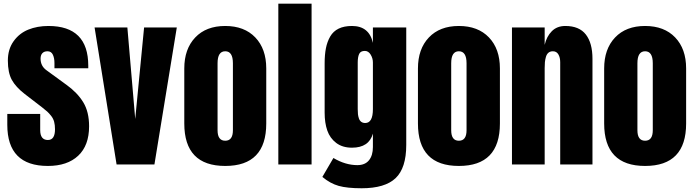

<svg xmlns="http://www.w3.org/2000/svg" viewBox="-20 -879 3716 1026"><path d="M235.8 7.8Q19 7.8 19 -211.9V-270H194.8V-184.1Q194.8 -130.9 235.8 -130.9Q273.9 -130.9 273.9 -188Q273.9 -210.9 269.3 -228.3Q264.6 -245.6 253.2 -260Q241.7 -274.4 232.4 -282.7Q223.1 -291 205.1 -305.2L111.8 -377Q64.5 -413.6 43.2 -452.1Q22 -490.7 22 -555.2Q22 -615.7 52.5 -658.4Q83 -701.2 131.1 -720.7Q179.2 -740.2 238.8 -740.2Q451.7 -740.2 451.7 -527.8V-514.2H271V-542Q271 -568.4 262.5 -586.7Q253.9 -605 233.9 -605Q215.8 -605 206.3 -594.7Q196.8 -584.5 196.8 -565.9Q196.8 -526.4 228 -503.9L336.4 -424.8Q394 -383.3 425 -332.3Q456.1 -281.2 456.1 -204.1Q456.1 -101.6 397.9 -46.9Q339.8 7.8 235.8 7.8Z M805.2 0H603L485.4 -732.4H660.6L702.6 -243.2L750 -732.4H924.8Z M1183.6 7.8Q964.8 7.8 964.8 -219.2V-513.2Q964.8 -617.2 1023.2 -678.7Q1081.5 -740.2 1183.6 -740.2Q1285.6 -740.2 1344.2 -679Q1402.8 -617.7 1402.8 -513.2V-219.2Q1402.8 7.8 1183.6 7.8ZM1224.6 -183.1V-541Q1224.6 -605 1183.6 -605Q1142.6 -605 1142.6 -541V-183.1Q1142.6 -127 1183.6 -127Q1224.6 -127 1224.6 -183.1Z M1645 0H1467.3V-859.4H1645Z M1912.6 127Q1835 127 1789.8 114.3Q1744.6 101.6 1702.6 66.4L1761.7 -34.7Q1825.7 3.4 1889.6 3.4Q1930.7 3.4 1951.7 -22.5Q1972.7 -48.3 1972.7 -93.3V-165Q1951.7 -89.8 1860.8 -89.8Q1810.1 -89.8 1776.6 -115.2Q1743.2 -140.6 1729 -181.4Q1714.8 -222.2 1714.8 -276.9V-540Q1714.8 -586.9 1721.7 -621.6Q1728.5 -656.2 1744.6 -684.1Q1760.7 -711.9 1789.8 -726.1Q1818.8 -740.2 1860.8 -740.2Q1952.6 -740.2 1972.7 -649.9V-732.4H2150.9V-104.5Q2150.9 19 2094 73Q2037.1 127 1912.6 127ZM1931.6 -221.7Q1972.7 -221.7 1972.7 -295.9V-544.9Q1972.7 -567.4 1960.7 -587.2Q1948.7 -606.9 1929.7 -606.9Q1906.7 -606.9 1899.2 -590.6Q1891.6 -574.2 1891.6 -544.9V-295.9Q1891.6 -280.3 1892.8 -269Q1894 -257.8 1897.9 -246.1Q1901.9 -234.4 1910.4 -228Q1918.9 -221.7 1931.6 -221.7Z M2432.1 7.8Q2213.4 7.8 2213.4 -219.2V-513.2Q2213.4 -617.2 2271.7 -678.7Q2330.1 -740.2 2432.1 -740.2Q2534.2 -740.2 2592.8 -679Q2651.4 -617.7 2651.4 -513.2V-219.2Q2651.4 7.8 2432.1 7.8ZM2473.1 -183.1V-541Q2473.1 -605 2432.1 -605Q2391.1 -605 2391.1 -541V-183.1Q2391.1 -127 2432.1 -127Q2473.1 -127 2473.1 -183.1Z M2890.6 0H2715.8V-732.4H2890.6V-639.2Q2900.9 -684.1 2928.7 -712.2Q2956.5 -740.2 3001 -740.2Q3075.2 -740.2 3110.6 -694.6Q3146 -648.9 3146 -564.9V0H2973.6V-546.9Q2973.6 -571.3 2963.9 -588.1Q2954.1 -605 2934.6 -605Q2919.9 -605 2910.6 -597.2Q2901.4 -589.4 2897.2 -574.7Q2893.1 -560.1 2891.8 -546.9Q2890.6 -533.7 2890.6 -515.1Z M3427.2 7.8Q3208.5 7.8 3208.5 -219.2V-513.2Q3208.5 -617.2 3266.8 -678.7Q3325.2 -740.2 3427.2 -740.2Q3529.3 -740.2 3587.9 -679Q3646.5 -617.7 3646.5 -513.2V-219.2Q3646.5 7.8 3427.2 7.8ZM3468.3 -183.1V-541Q3468.3 -605 3427.2 -605Q3386.2 -605 3386.2 -541V-183.1Q3386.2 -127 3427.2 -127Q3468.3 -127 3468.3 -183.1Z"/></svg>

Font: Anton
Style: Regular
Weight: 400
Designer: Vernon Adams, Tural Alisoy
Foundry: Vernon Adams
Version: Version 2.300